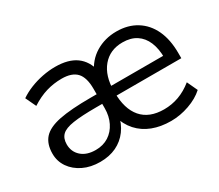

<svg xmlns="http://www.w3.org/2000/svg" viewBox="-96 -704 1052 922"><g transform="rotate(-30 430.5 -243.0)"><path d="M234.4 8.9Q181.7 8.9 141.1 -10.8Q100.5 -30.5 77.3 -64.1Q54.1 -97.8 54.1 -139.7Q54.1 -193.7 81.9 -224.7Q109.6 -255.6 173.6 -268.6Q237.7 -281.5 347.3 -281.5H392.3V-228.1H347.4Q265.8 -228.1 219.5 -221Q173.2 -214 154.5 -195.7Q135.8 -177.5 135.8 -144.6Q135.8 -103.7 164.7 -77.6Q193.5 -51.6 244 -51.6Q285.4 -51.6 316 -71.3Q346.5 -91 363.7 -125.7Q380.8 -160.3 380.8 -204.2V-311.5Q380.8 -374.3 354.6 -402.4Q328.4 -430.4 272.1 -430.4Q227.9 -430.4 186.5 -418.2Q145.1 -405.9 101.7 -377.9L74.1 -436.3Q100.1 -454.3 133 -467.6Q165.8 -480.8 202.2 -488.1Q238.5 -495.3 272.9 -495.3Q345.6 -495.3 387.9 -465Q430.2 -434.7 444.5 -374.2H420.7Q446.2 -433.2 497.4 -464.3Q548.7 -495.3 612.7 -495.3Q676.5 -495.3 723 -466.3Q769.6 -437.4 794.5 -384.3Q819.3 -331.1 819.3 -256.7V-228.1H451V-281.5H765.3L749.8 -268.6Q749.8 -321.1 734.1 -358.2Q718.5 -395.3 688 -415.2Q657.4 -435.2 612 -435.2Q541.9 -435.2 500.9 -386.3Q460 -337.3 460 -253.3V-246.3Q460 -154.3 502.1 -105.3Q544.2 -56.4 626.1 -56.4Q668.7 -56.4 708.2 -70.7Q747.6 -85 784.3 -114.7L811.3 -56.7Q778.5 -26.7 728.1 -8.9Q677.7 8.9 627.3 8.9Q570.7 8.9 525.2 -8.4Q479.8 -25.8 448.8 -60.2Q417.9 -94.7 403.5 -145.4H423.9Q414.5 -98.2 388.7 -63.2Q363 -28.3 324 -9.7Q284.9 8.9 234.4 8.9Z"/></g></svg>

Font: Nunito Sans 12pt ExtraLight
Style: Regular
Weight: 200
Designer: Vernon Adams
Foundry: Vernon Adams
Version: Version 3.101;gftools[0.9.27]